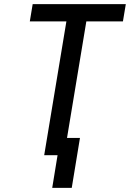

<svg xmlns="http://www.w3.org/2000/svg" viewBox="-20 -755 640 934"><path d="M234 159 260 0H195L303 -651H125L139 -735H592L578 -651H400L306 -84H369L329 159Z"/></svg>

Font: Iosevka Curly MdExObl
Style: Regular
Weight: 500
Width: 7
Italic angle: -9°
Monospace: yes
Designer: Belleve Invis
Foundry: Belleve Invis
Version: Version 11.1.0; ttfautohint (v1.8.3)